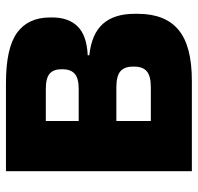

<svg xmlns="http://www.w3.org/2000/svg" viewBox="-30 -650 679 660"><g transform="rotate(-90 310.0 -319.5)"><path d="M182 0V-141H340.5Q379 -141 395.2 -154.8Q411.5 -168.5 411.5 -197.5V-203Q411.5 -232 395.2 -245.8Q379 -259.5 340.5 -259.5H178.5V-389H335Q372 -389 387.2 -403Q402.5 -417 402.5 -444.5V-448Q402.5 -475.5 387.2 -488.8Q372 -502 335 -502H178.5V-639H355Q475 -639 527.8 -601Q580.5 -563 580.5 -487V-480Q580.5 -423.5 549.2 -392.2Q518 -361 450.5 -358V-352.5Q524.5 -344.5 558.8 -305.5Q593 -266.5 593 -197V-185.5Q593 -92 538 -46Q483 0 363.5 0ZM52 0V-639H224.5V0Z"/></g></svg>

Font: Anek Latin ExtraBold
Style: Regular
Weight: 800
Designer: Yesha Goshar
Foundry: Ek Type
Version: Version 1.003